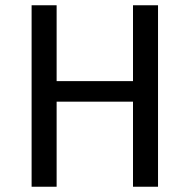

<svg xmlns="http://www.w3.org/2000/svg" viewBox="-20 -709 720 729"><path d="M485 -323H195V0H100V-689H195V-401H485V-689H580V0H485Z"/></svg>

Font: Fira Sans
Style: Regular
Weight: 400
Designer: bBox Type GmbH & Carrois Corporate GbR & Edenspiekermann AG
Foundry: bBox Type GmbH & Carrois Corporate GbR & Edenspiekermann AG
Version: Version 4.301